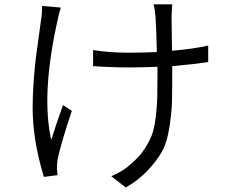

<svg xmlns="http://www.w3.org/2000/svg" viewBox="-20 -794 1040 865"><path d="M169.9 -767.6 253.9 -759.8Q244.1 -727.5 238.3 -698.2Q165 -367.2 210.9 -163.1Q234.4 -239.3 263.7 -320.3L303.7 -294.9Q258.8 -161.1 240.2 -80.1Q236.3 -52.7 236.3 -37.1Q239.3 -10.7 239.3 -4.9L177.7 2.9Q127 -163.1 127 -309.6Q127 -365.2 131.8 -430.2Q136.7 -495.1 141.6 -533.7Q146.5 -572.3 155.3 -634.3Q164.1 -696.3 165 -705.1Q169.9 -733.4 169.9 -767.6ZM918 -588.9V-514.6Q858.4 -504.9 755.9 -496.1V-463.9Q755.9 -460.9 755.9 -455.1Q755.9 -368.2 754.4 -326.2Q752.9 -284.2 742.7 -218.3Q732.4 -152.3 710.9 -113.3Q689.5 -74.2 648.4 -29.3Q607.4 15.6 546.9 50.8L481.4 0Q539.1 -24.4 574.2 -59.6Q607.4 -86.9 629.4 -120.1Q651.4 -153.3 663.6 -184.6Q675.8 -215.8 681.6 -266.1Q687.5 -316.4 688.5 -354.5Q689.5 -392.6 689.5 -463.9V-493.2Q625 -490.2 560.5 -490.2Q483.4 -490.2 399.4 -496.1V-568.4Q472.7 -556.6 559.6 -556.6Q623 -556.6 686.5 -559.6Q684.6 -663.1 680.7 -716.8Q677.7 -752.9 671.9 -774.4H755.9Q754.9 -768.6 752.9 -717.8Q752.9 -710 754.9 -565.4Q857.4 -574.2 918 -588.9Z"/></svg>

Font: Gen Shin Gothic Monospace Normal
Style: Regular
Weight: 350
Designer: [Source Han Sans]
Ryoko NISHIZUKA  (kana & ideographs); Paul D. Hunt (Latin, Greek & Cyrillic); Wenlong ZHANG  (bopomofo
Version: Version 1.002.20150607